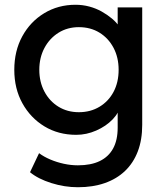

<svg xmlns="http://www.w3.org/2000/svg" viewBox="-20 -556 689 806"><path d="M307 230Q251 230 195.5 212.5Q140 195 106 167L144 87Q164 102 191 113.5Q218 125 248 131.5Q278 138 307 138Q362 138 399 120Q436 102 455 67Q474 32 474 -20V-121L485 -114Q480 -83 452.5 -54.5Q425 -26 384 -8Q343 10 300 10Q225 10 166.5 -25.5Q108 -61 74 -122.5Q40 -184 40 -263Q40 -342 73.5 -403.5Q107 -465 165.5 -500.5Q224 -536 297 -536Q327 -536 355 -528.5Q383 -521 407 -507.5Q431 -494 450 -478Q469 -462 481 -444Q493 -426 496 -410L474 -402V-525H577V-32Q577 31 558.5 79.5Q540 128 505 161.5Q470 195 420 212.5Q370 230 307 230ZM311 -85Q360 -85 398 -108Q436 -131 457 -171Q478 -211 478 -263Q478 -315 456.5 -355.5Q435 -396 397.5 -419Q360 -442 311 -442Q263 -442 225.5 -418.5Q188 -395 166.5 -354.5Q145 -314 145 -263Q145 -212 166.5 -171.5Q188 -131 225.5 -108Q263 -85 311 -85Z"/></svg>

Font: Lexend Medium
Style: Regular
Weight: 500
Designer: Bonnie Shaver-Troup, Thomas Jockin
Foundry: Lexend
Version: Version 1.005